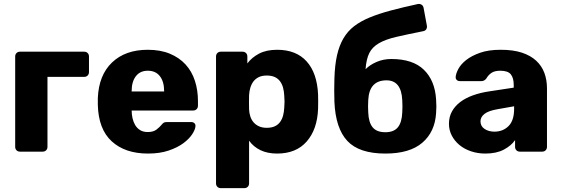

<svg xmlns="http://www.w3.org/2000/svg" viewBox="-20 -789 2920 999"><path d="M84 0Q73 0 66 -7Q59 -14 59 -25V-495Q59 -506 66 -513Q73 -520 84 -520H418Q429 -520 436 -513Q443 -506 443 -495V-414Q443 -403 436 -396Q429 -389 418 -389H227V-25Q227 -14 220 -7Q213 0 202 0Z M750 10Q631 10 561.5 -53.5Q492 -117 489 -244V-279Q494 -398 563 -464Q632 -530 749 -530Q815 -530 864 -509.5Q913 -489 945.5 -453.5Q978 -418 994 -369Q1010 -320 1010 -263V-239Q1010 -228 1003 -221Q996 -214 985 -214H665Q665 -194 669.5 -174Q674 -154 683.5 -138Q693 -122 709 -112Q725 -102 749 -102Q778 -102 794.5 -115Q811 -128 819 -138Q828 -149 833.5 -151.5Q839 -154 851 -154H975Q985 -154 991.5 -148Q998 -142 997 -132Q996 -115 980 -90.5Q964 -66 933.5 -43.5Q903 -21 857 -5.5Q811 10 750 10ZM665 -313H834V-315Q834 -364 812 -392.5Q790 -421 749 -421Q709 -421 687 -392.5Q665 -364 665 -315Z M1129 190Q1118 190 1111 183Q1104 176 1104 165V-495Q1104 -506 1111 -513Q1118 -520 1129 -520H1242Q1253 -520 1260 -513Q1267 -506 1267 -495V-459Q1290 -490 1328 -510Q1366 -530 1422 -530Q1521 -530 1575.5 -469.5Q1630 -409 1635 -297Q1636 -260 1635 -223Q1631 -116 1576 -53Q1521 10 1422 10Q1372 10 1335.5 -7.5Q1299 -25 1276 -57V165Q1276 176 1269 183Q1262 190 1251 190ZM1368 -124Q1393 -124 1410 -132Q1427 -140 1437.5 -154.5Q1448 -169 1453 -188Q1458 -207 1459 -229Q1462 -260 1459 -291Q1458 -313 1453 -332Q1448 -351 1437.5 -365.5Q1427 -380 1410 -388Q1393 -396 1368 -396Q1343 -396 1326 -387.5Q1309 -379 1298.5 -365Q1288 -351 1282.5 -332.5Q1277 -314 1276 -294Q1275 -257 1276 -219Q1277 -200 1282.5 -183Q1288 -166 1299 -153Q1310 -140 1327 -132Q1344 -124 1368 -124Z M1985 10Q1849 10 1787.5 -55.5Q1726 -121 1720 -259Q1718 -320 1720 -380Q1722 -450 1733.5 -501Q1745 -552 1767 -589.5Q1789 -627 1823 -653Q1857 -679 1904.5 -698.5Q1952 -718 2014 -734.5Q2076 -751 2154 -768Q2165 -770 2173.5 -764.5Q2182 -759 2184 -748L2201 -656Q2203 -645 2198 -637Q2193 -629 2183 -627Q2098 -610 2042 -597Q1986 -584 1951.5 -564Q1917 -544 1901.5 -513Q1886 -482 1882 -429Q1905 -452 1940 -467Q1975 -482 2016 -482Q2128 -482 2185.5 -426Q2243 -370 2249 -272Q2252 -234 2249 -200Q2243 -103 2177.5 -46.5Q2112 10 1985 10ZM1985 -101Q2029 -101 2050 -126.5Q2071 -152 2073 -204Q2074 -216 2074 -235Q2074 -254 2073 -268Q2068 -371 1991 -371Q1901 -371 1896 -268Q1895 -254 1895 -235Q1895 -216 1896 -204Q1898 -152 1919 -126.5Q1940 -101 1985 -101Z M2505 10Q2465 10 2430 -2Q2395 -14 2370 -35Q2345 -56 2330.5 -84Q2316 -112 2316 -145Q2316 -181 2331.5 -209Q2347 -237 2374.5 -258Q2402 -279 2441 -293Q2480 -307 2528 -314L2653 -333V-347Q2653 -383 2638 -402Q2623 -421 2583 -421Q2554 -421 2537.5 -410Q2521 -399 2510 -380Q2500 -367 2485 -367H2373Q2362 -367 2356 -373.5Q2350 -380 2351 -389Q2352 -406 2365 -430.5Q2378 -455 2406 -477Q2434 -499 2478 -514.5Q2522 -530 2585 -530Q2650 -530 2695.5 -515Q2741 -500 2770 -473Q2799 -446 2812.5 -409.5Q2826 -373 2826 -329V-25Q2826 -14 2819 -7Q2812 0 2801 0H2685Q2674 0 2667 -7Q2660 -14 2660 -25V-60Q2640 -31 2601.5 -10.5Q2563 10 2505 10ZM2552 -104Q2597 -104 2626 -133Q2655 -162 2655 -222V-236L2570 -221Q2522 -213 2501 -196.5Q2480 -180 2480 -158Q2480 -132 2501.5 -118Q2523 -104 2552 -104Z"/></svg>

Font: Fz Rubik
Style: Bold
Weight: 700
Designer: Hubert and Fischer
Foundry: Hubert and Fischer
Version: Vit hóa bi FontZin.com